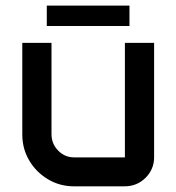

<svg xmlns="http://www.w3.org/2000/svg" viewBox="-20 -657 622 677"><path d="M145 -637.2H436.5V-565.4H145ZM58.6 -505.9H161.6V-184.1Q161.6 -149.9 185.1 -126Q208.5 -102.1 241.2 -102.1H420.4V-505.9H523.4V-102.5Q523.4 -60.1 493.2 -30Q462.9 0 419.4 0H241.2Q190.9 0 149.4 -24.7Q107.9 -49.3 83.3 -90.8Q58.6 -132.3 58.6 -182.6Z"/></svg>

Font: Anta
Style: Regular
Weight: 400
Designer: Sergej Lebedev
Foundry: Sergej Lebedev
Version: Version 1.000; ttfautohint (v1.8.4.7-5d5b)